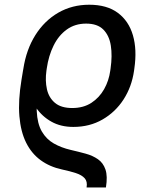

<svg xmlns="http://www.w3.org/2000/svg" viewBox="-20 -573 674 824"><path d="M434.6 231.4H351.6Q356 206.1 343.5 192.1Q331.1 178.2 305.7 169.9Q280.3 161.6 246.1 154.3Q193.8 143.1 154.8 114.7Q115.7 86.4 92.3 39.6Q68.8 -7.3 63.2 -74.5Q57.6 -141.6 72.3 -231L79.6 -274.9L162.1 -273.4L154.8 -230Q135.3 -149.9 137.7 -96.2Q140.1 -42.5 159.4 -9Q178.7 24.4 210.9 42.7Q243.2 61 283.2 70.3Q316.9 78.1 347.4 86.4Q377.9 94.7 400.4 110.4Q422.9 126 432.6 154.5Q442.4 183.1 434.6 231.4ZM294.9 -28.3Q240.7 -28.3 200.7 -50.8Q160.6 -73.2 134.5 -111.3Q108.4 -149.4 96.2 -195.8Q92.8 -209.5 87.6 -221.2Q82.5 -232.9 79.6 -244.4Q76.7 -255.9 78.6 -267.6L80.1 -277.3Q92.8 -360.4 131.8 -422.4Q170.9 -484.4 230.2 -518.6Q289.6 -552.7 362.8 -552.7Q439 -552.7 485.8 -517.8Q532.7 -482.9 550.5 -421.4Q568.4 -359.9 556.6 -279.3L555.2 -269Q545.4 -200.7 510.3 -146.2Q475.1 -91.8 419.9 -60.1Q364.7 -28.3 294.9 -28.3ZM290 -109.4Q337.9 -109.4 372.1 -131.6Q406.2 -153.8 426.8 -190.2Q447.3 -226.6 453.1 -269L454.6 -279.3Q462.4 -334 455.6 -377.4Q448.7 -420.9 423.3 -446.3Q397.9 -471.7 349.6 -471.7Q301.8 -471.7 266.6 -446.3Q231.4 -420.9 210 -377.4Q188.5 -334 180.7 -279.3L179.2 -269Q173.3 -226.6 181.4 -190.2Q189.5 -153.8 215.8 -131.6Q242.2 -109.4 290 -109.4Z"/></svg>

Font: Adwaita Sans
Style: Italic
Weight: 400
Italic angle: -9.39999°
Designer: Rasmus Andersson
Foundry: rsms
Version: Version 4.001;git-9221beed3